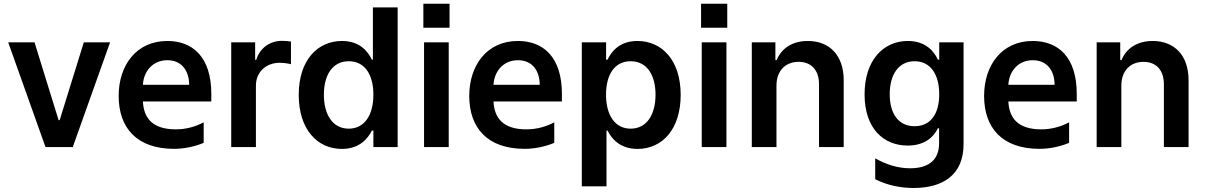

<svg xmlns="http://www.w3.org/2000/svg" viewBox="-20 -766 6275 1000"><path d="M553.3 -545.5H416.5L290.8 -140.3H285.2L159.8 -545.5H22.7L217 0H359Z M1080.6 -277C1080.6 -468 984.4 -552.6 851.6 -552.6C689.3 -552.6 598 -425.1 598 -266.3C598 -100.9 691.8 9.2 886.4 9.2C940 9.2 995 -2.8 1040.8 -22V-128.9C998.9 -106.5 949.6 -92.3 895.6 -92.3C773.8 -92.3 728.3 -151.6 724.4 -237.6H1080.6ZM724.4 -324.2C727.6 -393.8 775.2 -452.4 851.6 -452.4C925.8 -452.4 964.8 -398.4 965.2 -324.2Z M1184.3 0H1312.9V-320.7C1312.9 -389.9 1365.1 -438.9 1435.7 -438.9C1457.7 -438.9 1484.4 -435 1495.4 -431.5V-549.7C1483.7 -551.8 1463.8 -553.3 1449.2 -553.3C1386.7 -553.3 1334.5 -517.8 1314.6 -454.5H1308.9V-545.5H1184.3Z M1760.7 9.6C1854.4 9.6 1896.7 -46.2 1916.9 -85.9H1924.7V0H2051.1V-727.3H1922.2V-455.3H1916.9C1897.4 -494.7 1857.2 -552.6 1761 -552.6C1634.9 -552.6 1535.9 -453.8 1535.9 -272C1535.9 -92.3 1632.1 9.6 1760.7 9.6ZM1796.5 -95.9C1711.6 -95.9 1666.9 -170.5 1666.9 -272.7C1666.9 -374.3 1710.9 -447.1 1796.5 -447.1C1879.3 -447.1 1924.7 -378.6 1924.7 -272.7C1924.7 -166.9 1878.6 -95.9 1796.5 -95.9Z M2185 -746.4V-621.4H2321.4V-746.4ZM2188.6 0H2317.1V-545.5H2188.6Z M2906.6 -277C2906.6 -468 2810.4 -552.6 2677.6 -552.6C2515.3 -552.6 2424 -425.1 2424 -266.3C2424 -100.9 2517.8 9.2 2712.4 9.2C2766 9.2 2821 -2.8 2866.8 -22V-128.9C2824.9 -106.5 2775.6 -92.3 2721.6 -92.3C2599.8 -92.3 2554.3 -151.6 2550.4 -237.6H2906.6ZM2550.4 -324.2C2553.6 -393.8 2601.2 -452.4 2677.6 -452.4C2751.8 -452.4 2790.8 -398.4 2791.2 -324.2Z M3010.3 204.5H3138.8V-85.9H3144.2C3164.4 -46.2 3206.7 9.6 3300.4 9.6C3429 9.6 3525.2 -92.3 3525.2 -272C3525.2 -453.8 3426.1 -552.6 3300.1 -552.6C3203.8 -552.6 3163.7 -494.7 3144.2 -455.3H3136.7V-545.5H3010.3ZM3136.4 -272.7C3136.4 -378.6 3181.8 -447.1 3264.6 -447.1C3350.1 -447.1 3394.2 -374.3 3394.2 -272.7C3394.2 -170.5 3349.4 -95.9 3264.6 -95.9C3182.5 -95.9 3136.4 -166.9 3136.4 -272.7Z M3631.4 -746.4V-621.4H3767.8V-746.4ZM3634.9 0H3763.5V-545.5H3634.9Z M3895.6 0H4024.1V-319.6C4024.1 -398.4 4071.7 -443.9 4139.6 -443.9C4206 -443.9 4245.7 -400.2 4245.7 -327.4V0H4374.3V-347.3C4374.6 -478 4300.1 -552.6 4187.5 -552.6C4105.8 -552.6 4049.7 -513.5 4024.9 -452.8H4018.5V-545.5H3895.6Z M4737.6 213.1C4892.4 213.1 4998.6 144.2 4998.6 -15.6V-545.5H4871.8V-455.3H4864.7C4846.9 -494.7 4804.3 -552.6 4708.1 -552.6C4582 -552.6 4483 -453.8 4483 -274.5C4483 -96.6 4582 -7.8 4707.7 -7.8C4801.1 -7.8 4845.9 -57.9 4864.7 -98H4871.1V-19.9C4871.1 80.6 4799.7 110.4 4720.2 110.4C4660.5 110.4 4601.6 94.1 4538.4 58.6V167.3C4603.3 200.6 4675.1 213.1 4737.6 213.1ZM4743.6 -108.7C4658.7 -108.7 4614 -174.7 4614 -275.2C4614 -375.4 4658.7 -447.1 4743.6 -447.1C4826.3 -447.1 4871.8 -378.6 4871.8 -274.9C4871.8 -171.5 4826 -108.7 4743.6 -108.7Z M5588.1 -277C5588.1 -468 5491.8 -552.6 5359 -552.6C5196.7 -552.6 5105.5 -425.1 5105.5 -266.3C5105.5 -100.9 5199.2 9.2 5393.8 9.2C5447.4 9.2 5502.5 -2.8 5548.3 -22V-128.9C5506.4 -106.5 5457 -92.3 5403.1 -92.3C5281.2 -92.3 5235.8 -151.6 5231.9 -237.6H5588.1ZM5231.9 -324.2C5235.1 -393.8 5282.7 -452.4 5359 -452.4C5433.2 -452.4 5472.3 -398.4 5472.7 -324.2Z M5691.8 0H5820.3V-319.6C5820.3 -398.4 5867.9 -443.9 5935.7 -443.9C6002.1 -443.9 6041.9 -400.2 6041.9 -327.4V0H6170.5V-347.3C6170.8 -478 6096.2 -552.6 5983.7 -552.6C5902 -552.6 5845.9 -513.5 5821 -452.8H5814.6V-545.5H5691.8Z"/></svg>

Font: TID UI Semi Bold
Style: Regular
Weight: 600
Designer: The TID Project Authors
Foundry: Bakken & Bæck
Version: Version 1.001;hotconv 1.0.109;makeotfexe 2.5.65596